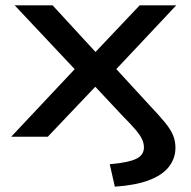

<svg xmlns="http://www.w3.org/2000/svg" viewBox="-20 -512 714 719"><path d="M410 187 391 103Q460 97 489.5 83Q519 69 519 40Q519 24 511.5 8.5Q504 -7 487 -27Q470 -47 441 -76L324 -201H350L159 0H22L286 -281L287 -224L35 -492H177L350 -304H325L503 -492H640L389 -225L391 -280L538 -120Q577 -79 598.5 -52.5Q620 -26 628.5 -4.5Q637 17 637 41Q637 81 612.5 112.5Q588 144 537.5 163Q487 182 410 187Z"/></svg>

Font: Nunito Sans 10pt Expanded SemiBold
Style: Regular
Weight: 600
Width: 7
Designer: Vernon Adams
Foundry: Vernon Adams
Version: Version 3.101;gftools[0.9.27]